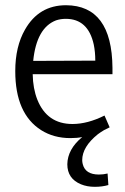

<svg xmlns="http://www.w3.org/2000/svg" viewBox="-20 -517 475 731"><path d="M392.6 187.5 389.6 143.6Q374 147.5 356.4 147.5Q304.7 147.5 294.9 107.4Q293 99.6 293 92.8Q293 42 352.5 -5.9Q364.3 -14.6 376 -21.5Q386.7 -26.4 397.5 -32.2L377.9 -77.1Q313.5 -44.9 255.9 -44.9Q159.2 -44.9 122.1 -137.7Q105.5 -179.7 104.5 -234.4H408.2V-258.8Q406.2 -496.1 231.4 -497.1Q127.9 -497.1 75.2 -404.3Q38.1 -339.8 38.1 -246.1Q38.1 -84 136.7 -21.5Q184.6 8.8 248 8.8Q273.4 8.8 293 4.9Q237.3 50.8 236.3 108.4Q236.3 163.1 288.1 184.6Q311.5 194.3 340.8 194.3Q369.1 194.3 392.6 187.5ZM230.5 -445.3Q315.4 -445.3 336.9 -347.7Q342.8 -319.3 342.8 -286.1L106.4 -285.2Q119.1 -411.1 193.4 -439.5Q210.9 -445.3 230.5 -445.3Z"/></svg>

Font: Yaldevi Colombo
Style: Regular
Weight: 400
Designer: Sol Matas, Denzil Rajitha, Kosala Senevirathne and Pathum Egodawatta
Foundry: Mooniak
Version: Version 1.020 ; ttfautohint (v1.6)